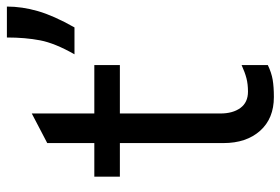

<svg xmlns="http://www.w3.org/2000/svg" viewBox="-152 -670 834 571"><g transform="rotate(-90 265.5 -385.0)"><path d="M213 -522H357V-446H213V-147Q213 -110 229.5 -87.5Q246 -65 278 -65Q300 -65 317.5 -69.5Q335 -74 357 -84V-6Q334 5 313 8.5Q292 12 262 12Q198 12 161.5 -29Q125 -70 125 -138V-446H25V-522H125V-662L213 -708ZM531 -782Q531 -737 517.5 -690Q504 -643 469 -581H389Q422 -639 430.5 -683Q439 -727 439 -782Z"/></g></svg>

Font: AmikoRegular
Style: Regular
Weight: 400
Designer: Pablo Impallari, Rodrigo Fuenzalida, Andres Torresi
Foundry: Impallari Type
Version: Version 1.000; ttfautohint (v1.3)